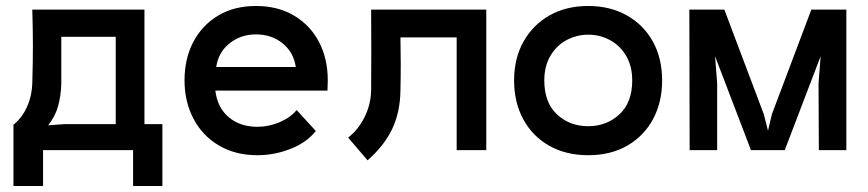

<svg xmlns="http://www.w3.org/2000/svg" viewBox="-20 -502 2902 642"><path d="M25 120V-85Q53 -107 70 -144Q87 -181 88 -227Q90 -294 90 -348.5Q90 -403 88 -470H463V-87H523V120H425V0H124V120ZM185 -379Q185 -337 185 -302.5Q185 -268 185 -223Q184 -183 174.5 -148Q165 -113 141 -83L196 -87H367V-379Z M972 -134 1036 -64Q1005 -25 951 -4Q897 17 841 17Q767 17 712 -15.5Q657 -48 627 -105Q597 -162 597 -233Q597 -306 626.5 -362Q656 -418 709.5 -450Q763 -482 836 -482Q909 -482 963 -450Q1017 -418 1046.5 -362Q1076 -306 1076 -233Q1076 -224 1075.5 -216Q1075 -208 1075 -199H700Q707 -142 745 -110Q783 -78 841 -78Q878 -78 914 -93Q950 -108 972 -134ZM703 -278H969Q962 -327 925 -357Q888 -387 836 -387Q785 -387 747.5 -357Q710 -327 703 -278Z M1319 -377Q1321 -286 1319 -200Q1318 -127 1291.5 -71Q1265 -15 1209 34L1144 -42Q1177 -67 1198.5 -109.5Q1220 -152 1221 -200Q1222 -335 1221 -470H1606V0H1507V-377Z M1947 17Q1872 17 1816 -15Q1760 -47 1729.5 -103.5Q1699 -160 1699 -233Q1699 -307 1730.5 -363Q1762 -419 1817.5 -450.5Q1873 -482 1947 -482Q2020 -482 2076 -450.5Q2132 -419 2163 -363Q2194 -307 2194 -233Q2194 -160 2163.5 -103.5Q2133 -47 2077.5 -15Q2022 17 1947 17ZM1947 -386Q1908 -386 1874.5 -368Q1841 -350 1820.5 -315.5Q1800 -281 1800 -233Q1800 -159 1842.5 -119.5Q1885 -80 1947 -80Q2008 -80 2051 -119.5Q2094 -159 2094 -233Q2094 -281 2073.5 -315.5Q2053 -350 2019.5 -368Q1986 -386 1947 -386Z M2285 -470H2402L2534 -120L2548 -65L2561 -120L2693 -470H2810V0H2718L2717 -223L2724 -314L2604 0H2491L2371 -314L2378 -223V0H2286Z"/></svg>

Font: Kreadon Light
Style: Bold
Weight: 600
Designer: Reiya WATANABE
Foundry: StudioGnu
Version: Version 1.003; ttfautohint (v1.8.4.7-5d5b);gftools[0.9.32]